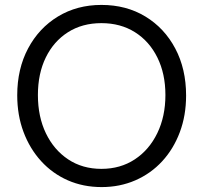

<svg xmlns="http://www.w3.org/2000/svg" viewBox="-20 -750 826 780"><path d="M393 10Q318 10 255.5 -17.5Q193 -45 147 -95.5Q101 -146 75.5 -214Q50 -282 50 -363Q50 -470 94 -553Q138 -636 215.5 -683Q293 -730 392 -730Q493 -730 570.5 -683Q648 -636 692 -553Q736 -470 736 -362Q736 -281 710.5 -213Q685 -145 639 -95Q593 -45 530 -17.5Q467 10 393 10ZM392 -64Q469 -64 527.5 -102.5Q586 -141 619 -209Q652 -277 652 -364Q652 -450 619.5 -516Q587 -582 528.5 -619Q470 -656 392 -656Q314 -656 256 -619Q198 -582 166 -516.5Q134 -451 134 -364Q134 -276 166.5 -208.5Q199 -141 257 -102.5Q315 -64 392 -64Z"/></svg>

Font: Instrument Sans
Style: Regular
Weight: 400
Designer: Rodrigo Fuenzalida
Foundry: fragTYPE
Version: Version 1.000;gftools[0.9.28]